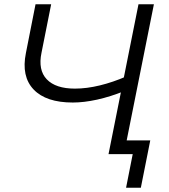

<svg xmlns="http://www.w3.org/2000/svg" viewBox="-20 -720 791 897"><path d="M562 -295Q495 -268 433.5 -254.5Q372 -241 320 -241Q195 -241 137 -302Q79 -363 101 -472L146 -700H219L174 -474Q157 -393 198.5 -349.5Q240 -306 330 -306Q385 -306 446.5 -321Q508 -336 570 -363ZM487 0 627 -700H699L559 0ZM569 157 604 -20 621 0H487L501 -64H682L638 157Z"/></svg>

Font: MOST Montserrat
Style: Italic
Weight: 400
Italic angle: -11.3°
Designer: Julieta Ulanovsky
Foundry: Julieta Ulanovsky
Version: Version 8.000;March 11, 2024;FontCreator 15.0.0.2926 64-bit